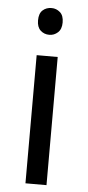

<svg xmlns="http://www.w3.org/2000/svg" viewBox="-53 -769 365 800"><g transform="rotate(5 129.0 -368.5)"><path d="M130 -737Q150 -737 165.5 -723.5Q181 -710 181 -681Q181 -653 165.5 -639Q150 -625 130 -625Q108 -625 93 -639Q78 -653 78 -681Q78 -710 93 -723.5Q108 -737 130 -737ZM173 -536V0H85V-536Z"/></g></svg>

Font: Go Noto Kurrent-Regular
Style: Regular
Weight: 400
Designer: Monotype Design Team
Foundry: Monotype Imaging Inc.
Version: Version 2.012; ttfautohint (v1.8.4.7-5d5b)